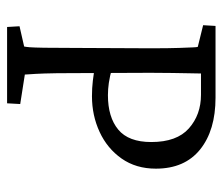

<svg xmlns="http://www.w3.org/2000/svg" viewBox="-62 -550 613 528"><g transform="rotate(90 244.0 -286.5)"><path d="M54.7 0 52.7 -34.2 108.4 -46.9Q109.4 -50.8 110.4 -62Q111.3 -73.2 111.8 -102.1Q112.3 -130.9 112.3 -183.6L113.3 -393.6Q113.3 -445.3 112.3 -472.7Q111.3 -500 110.8 -510.7Q110.4 -521.5 109.4 -524.4L49.8 -539.1L51.8 -573.2H249Q338.9 -573.2 391.6 -530.8Q444.3 -488.3 444.3 -409.2Q444.3 -354.5 416.5 -314.9Q388.7 -275.4 343.3 -254.4Q297.9 -233.4 245.1 -233.4Q222.7 -233.4 202.6 -235.8Q182.6 -238.3 166 -241.2V-289.1Q191.4 -282.2 208.5 -279.8Q225.6 -277.3 242.2 -277.3Q302.7 -277.3 336.9 -305.7Q371.1 -334 371.1 -396.5Q371.1 -466.8 333.5 -500Q295.9 -533.2 241.2 -533.2H182.6Q182.6 -527.3 182.1 -505.9Q181.6 -484.4 181.2 -454.6Q180.7 -424.8 180.7 -393.6L181.6 -183.6Q181.6 -130.9 182.6 -103Q183.6 -75.2 184.6 -64Q185.5 -52.7 185.5 -48.8L266.6 -36.1L264.6 0Z"/></g></svg>

Font: Crimson Pro Light
Style: Regular
Weight: 300
Designer: Jacques Le Bailly
Foundry: Baron von Fonthausen
Version: Version 1.003